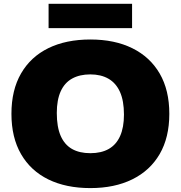

<svg xmlns="http://www.w3.org/2000/svg" viewBox="-20 -952 924 982"><path d="M442 10Q318 10 227.5 -34.2Q137 -78.5 87.8 -163.5Q38.5 -248.5 38.5 -370Q38.5 -491.5 87.8 -576.5Q137 -661.5 227.5 -705.8Q318 -750 442 -750Q566.5 -750 657 -705.2Q747.5 -660.5 796.8 -575.8Q846 -491 846 -370Q846 -249 796.8 -164.2Q747.5 -79.5 656.8 -34.8Q566 10 442 10ZM442 -168.5Q498 -168.5 536.2 -190.2Q574.5 -212 594.2 -256Q614 -300 614 -366Q614 -436 593.8 -481.5Q573.5 -527 535 -549.2Q496.5 -571.5 442 -571.5Q387.5 -571.5 349 -550.2Q310.5 -529 290.5 -485Q270.5 -441 270.5 -374Q270.5 -303 290.2 -257.5Q310 -212 348.2 -190.2Q386.5 -168.5 442 -168.5ZM228.5 -808V-932.5H655.5V-808Z"/></svg>

Font: Encode Sans SemiExpanded Black
Style: Regular
Weight: 900
Width: 6
Designer: Multiple Designers
Foundry: Impallari Type
Version: Version 3.002